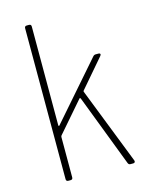

<svg xmlns="http://www.w3.org/2000/svg" viewBox="-108 -768 646 836"><g transform="rotate(-15 215.0 -350.0)"><path d="M85 -10V-690Q85 -700 95 -700H105Q115 -700 115 -690V-244Q115 -242 117 -241.5Q119 -241 120 -243L340 -495Q345 -501 352 -501H365Q371 -501 372.5 -497.5Q374 -494 370 -489L261 -362Q259 -359 260 -357L395 -12L396 -8Q396 0 387 0H375Q367 0 364 -8L240 -332Q239 -334 237 -334.5Q235 -335 234 -333L117 -198Q115 -194 115 -193V-10Q115 0 105 0H95Q85 0 85 -10Z"/></g></svg>

Font: Barlow Semi Condensed Thin
Style: Regular
Weight: 250
Width: 4
Designer: Jeremy Tribby
Foundry: Tribby Type
Version: Version 1.408